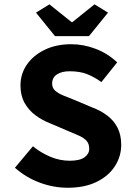

<svg xmlns="http://www.w3.org/2000/svg" viewBox="-20 -872 640 904"><path d="M298.5 12Q232.4 12 167.4 -12Q102.5 -35.9 50.3 -82.2L135 -183.3Q172.1 -152.9 216.6 -134Q261 -115.2 308.4 -115.2Q355.3 -115.2 377.7 -131.2Q400.1 -147.3 400.1 -171.5Q400.1 -194.9 387.8 -208.7Q375.6 -222.4 353 -232.8Q330.4 -243.2 299.4 -255.7L214.7 -291.9Q178.9 -305.7 147.1 -329.2Q115.2 -352.7 95.8 -387.4Q76.4 -422.2 76.4 -469.5Q76.4 -523.9 106.5 -567.7Q136.5 -611.4 190.5 -637.6Q244.5 -663.8 315.3 -663.8Q374.2 -663.8 430.9 -641.9Q487.7 -620.1 531.7 -578.3L457.3 -485.5Q423.2 -510.1 389.2 -523.3Q355.3 -536.5 307.1 -536.5Q271.1 -536.5 248.3 -521.8Q225.5 -507.1 225.5 -478.1Q225.5 -458.5 239 -445.8Q252.6 -433.1 276.8 -422.9Q300.9 -412.8 331.7 -401L411.4 -367.3Q454.6 -351.3 485.8 -327.4Q517 -303.5 533.8 -269.8Q550.7 -236.1 550.7 -190Q550.7 -135.9 521.2 -89.8Q491.8 -43.7 435.4 -15.9Q379.1 12 298.5 12ZM239 -701.8 149.4 -812.5 212.8 -851.5 316.9 -768H320.9L425.1 -851.5L488.5 -812.5L398.9 -701.8Z"/></svg>

Font: Source Code Pro ExtraLight
Style: Regular
Weight: 200
Monospace: yes
Designer: Paul D. Hunt, Teo Tuominen
Foundry: Adobe
Version: Version 1.026;hotconv 1.1.0;makeotfexe 2.6.0